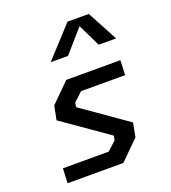

<svg xmlns="http://www.w3.org/2000/svg" viewBox="-145 -917 911 1024"><g transform="rotate(-20 310.0 -405.0)"><path d="M62 0H378.5L486 -106.5L501 -185.5L243 -366L248 -391L297.5 -437H547.5L551 -520.5H244L137 -414.5L121.5 -335.5L380.5 -154.5L376 -129.5L326 -83.5H66ZM198 -637.5H296.5L408.5 -765.5L470.5 -637.5H569.5L477 -810H356.5Z"/></g></svg>

Font: Monaspace Krypton Medium
Style: Italic
Weight: 500
Italic angle: -11°
Designer: Riley Cran & the Lettermatic Team
Foundry: Lettermatic
Version: Version 1.101 (Monaspace Krypton)